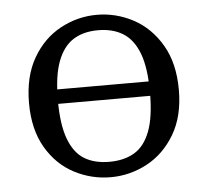

<svg xmlns="http://www.w3.org/2000/svg" viewBox="-43 -538 644 596"><g transform="rotate(-5 279.5 -240.0)"><path d="M118 -228V-273H440V-228ZM279 -35Q325 -35 357 -54Q389 -73 406 -117.5Q423 -162 423 -238Q423 -315 406 -360Q389 -405 357 -425Q325 -445 279 -445Q233 -445 201.5 -425Q170 -405 153 -360Q136 -315 136 -239Q136 -163 153 -118Q170 -73 201.5 -54Q233 -35 279 -35ZM279 13Q219 13 165.5 -15Q112 -43 79 -99.5Q46 -156 46 -238Q46 -321 79 -378Q112 -435 165.5 -464Q219 -493 279 -493Q339 -493 392.5 -464.5Q446 -436 479.5 -379Q513 -322 513 -239Q513 -157 479.5 -100.5Q446 -44 392.5 -15.5Q339 13 279 13Z"/></g></svg>

Font: Source Serif 4 18pt
Style: Regular
Weight: 400
Designer: Frank Grießhammer
Foundry: Adobe Systems Incorporated
Version: Version 4.004;hotconv 1.0.116;makeotfexe 2.5.65601